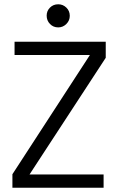

<svg xmlns="http://www.w3.org/2000/svg" viewBox="-20 -877 543 897"><path d="M252 -749Q229 -749 213.5 -765Q198 -781 198 -804Q198 -826 213.5 -841.5Q229 -857 252 -857Q274 -857 290 -841.5Q306 -826 306 -803Q306 -781 290 -765Q274 -749 252 -749ZM38 0V-63L400 -620H48V-682H474V-607L118 -62H464V0Z"/></svg>

Font: Didact Gothic
Style: Regular
Weight: 400
Designer: Daniel Johnson
Foundry: Daniel Johnson
Version: Version 2.101;PS 002.101;hotconv 1.0.88;makeotf.lib2.5.64775